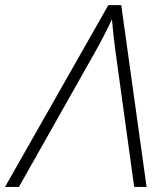

<svg xmlns="http://www.w3.org/2000/svg" viewBox="-72 -735 645 755"><path d="M-52.2 0 354 -714.8H404.8L504.4 0H455.6L382.8 -527.8Q378.4 -558.6 374.5 -594.2Q370.6 -629.9 368.2 -658.7Q340.8 -599.6 298.3 -523.9L2.4 0Z"/></svg>

Font: Open Sans Light
Style: Italic
Weight: 300
Italic angle: -12°
Designer: Monotype Design Team
Foundry: Monotype Imaging Inc.
Version: Version 3.003; ttfautohint (v1.8.4)